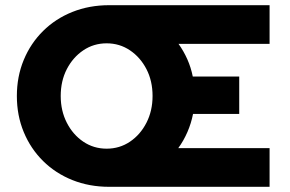

<svg xmlns="http://www.w3.org/2000/svg" viewBox="-20 -720 1116 740"><path d="M401 0Q324 0 259 -26Q194 -52 146 -99.5Q98 -147 71.5 -211Q45 -275 45 -350Q45 -425 71.5 -489Q98 -553 146 -600.5Q194 -648 259 -674Q324 -700 401 -700H1019V-551H668Q688 -523 702 -491.5Q716 -460 723 -425H902V-281H724Q717 -245 702.5 -211.5Q688 -178 667 -149H1019V0ZM391 -147Q441 -147 481 -174Q521 -201 544.5 -247Q568 -293 568 -350Q568 -408 544.5 -453.5Q521 -499 481 -526Q441 -553 391 -553Q341 -553 301 -526Q261 -499 237.5 -453.5Q214 -408 214 -350Q214 -293 237.5 -247Q261 -201 301 -174Q341 -147 391 -147Z"/></svg>

Font: Red Hat Text
Style: Bold
Weight: 700
Designer: Pentagram, MCKL
Foundry: MCKL
Version: Version 1.030